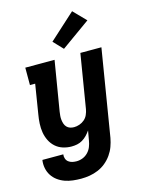

<svg xmlns="http://www.w3.org/2000/svg" viewBox="-144 -874 888 1172"><g transform="rotate(-15 300.0 -288.0)"><path d="M220 213Q194 213 168 210Q142 207 118 198.5Q94 190 73.5 175Q53 160 39.5 139Q26 118 21 92.5Q16 67 20 41H152Q150 55 154.5 68Q159 81 169.5 89Q180 97 193 100Q206 103 220 103Q240 103 259 95.5Q278 88 292.5 73Q307 58 314.5 39Q322 20 325 1L336 -61Q325 -45 312 -31.5Q299 -18 283 -8.5Q267 1 249.5 4.5Q232 8 214 8Q186 8 159.5 -0.5Q133 -9 113 -27Q93 -45 81 -69.5Q69 -94 64.5 -121Q60 -148 61.5 -177Q63 -206 68 -234L98 -420H65V-530H250L198 -216Q196 -203 195 -190Q194 -177 195.5 -164.5Q197 -152 201 -140Q205 -128 213.5 -119Q222 -110 234 -106Q246 -102 259 -102Q276 -102 293.5 -108Q311 -114 325 -126Q339 -138 346.5 -155Q354 -172 357 -189L413 -530H546L456 19Q451 46 441.5 72Q432 98 415.5 121.5Q399 145 376.5 163.5Q354 182 327.5 193Q301 204 274 208.5Q247 213 220 213ZM323 -580 266 -640 430 -789 506 -711Z"/></g></svg>

Font: Iosevka Slab XBdEx
Style: Italic
Weight: 800
Width: 7
Italic angle: -9°
Monospace: yes
Designer: Belleve Invis
Foundry: Belleve Invis
Version: Version 11.1.1; ttfautohint (v1.8.3)